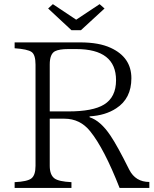

<svg xmlns="http://www.w3.org/2000/svg" viewBox="-20 -919 743 929"><path d="M50.8 -713.9H367.7Q459 -713.9 515.6 -687.5Q615.7 -641.6 615.7 -540.5Q615.7 -442.4 542.5 -395Q490.2 -360.4 413.6 -356V-351.6Q466.3 -335 514.6 -262.7Q547.4 -214.4 605.5 -97.7Q635.7 -38.6 702.6 -38.6V-9.8H558.6Q483.9 -200.2 416.5 -283.7Q367.7 -344.7 291.5 -344.7H220.7V-116.7Q220.7 -72.8 243.7 -55.7Q264.6 -40.5 325.7 -37.6V-9.8H50.8V-37.6Q112.3 -40.5 131.8 -55.7Q151.9 -71.3 151.9 -116.7V-606Q151.9 -654.3 132.8 -667.5Q113.3 -681.2 50.8 -685.5ZM220.7 -379.9H310.5Q429.7 -379.9 483.4 -413.1Q541.5 -448.7 541.5 -530.8Q541.5 -681.6 348.6 -681.6H310.5Q266.1 -681.6 245.6 -670.9Q220.7 -657.2 220.7 -606.9ZM235.8 -898.9 348.6 -823.7 461.9 -898.9 485.8 -877.9 371.6 -772.9H325.7L212.9 -877.9Z"/></svg>

Font: I.MingCP
Style: Regular
Weight: 400
Designer: I.Font Project
Version: Version 8.000; Sep 06, 2022